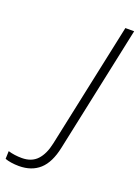

<svg xmlns="http://www.w3.org/2000/svg" viewBox="-331 -784 747 1033"><g transform="rotate(20 42.5 -267.0)"><path d="M-85 179.7Q-107.9 179.7 -129.6 176.3Q-151.4 172.9 -164.6 167.5L-163.1 123Q-127 133.8 -85 133.8Q-28.8 133.8 2.9 99.6Q34.7 65.4 47.9 2.4L200.2 -713.9H250.5L97.2 8.8Q78.6 97.7 33.2 138.7Q-12.2 179.7 -85 179.7Z"/></g></svg>

Font: Open Sans Light
Style: Italic
Weight: 300
Italic angle: -12°
Designer: Monotype Design Team
Foundry: Monotype Imaging Inc.
Version: Version 3.003; ttfautohint (v1.8.4)